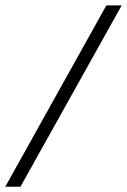

<svg xmlns="http://www.w3.org/2000/svg" viewBox="-20 -644 481 728"><path d="M441.4 -623.5 57.6 64H0L383.3 -623.5Z"/></svg>

Font: Annapurna SIL
Style: Regular
Weight: 400
Designer: Peter Martin, Annie Olsen
Foundry: SIL International
Version: Version 2.000